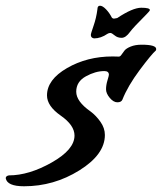

<svg xmlns="http://www.w3.org/2000/svg" viewBox="-70 -575 565 670"><path d="M-50 47Q-50 39 -39 37Q31 37 110.5 -8Q190 -53 190 -102Q190 -138 142 -171.5Q94 -205 94 -242Q94 -297 164 -337.5Q234 -378 323 -378Q339 -378 344 -377.5Q349 -377 353.5 -383.5Q358 -390 364 -398Q370 -406 386 -412.5Q402 -419 424 -419Q475 -419 475 -404Q475 -401 474 -399Q458 -385 417 -330Q376 -275 357 -227Q353 -218 339.5 -218Q326 -218 313 -233.5Q300 -249 300 -263.5Q300 -278 305 -294.5Q310 -311 310 -314Q310 -327 294 -327Q263 -327 229.5 -308.5Q196 -290 196 -255Q196 -221 246 -186Q265 -172 280.5 -150Q296 -128 296 -104Q296 -36 207 19.5Q118 75 14 75Q-45 75 -50 47ZM339 -512Q393 -548 423 -548Q453 -548 453 -540Q453 -537 442 -526Q394 -478 384 -464Q369 -443 354.5 -443Q340 -443 330 -451.5Q320 -460 315 -460Q310 -460 305 -457Q282 -441 258 -441Q247 -443 247 -453Q247 -458 256.5 -485Q266 -512 270 -543Q270 -555 279 -555Q288 -555 300 -542.5Q312 -530 320 -514Q323 -510 328 -510Z"/></svg>

Font: Condiment
Style: Regular
Weight: 400
Designer: Angel Koziupa, Alejandro Paul
Foundry: Angel Koziupa, Alejandro Paul
Version: Version 1.001